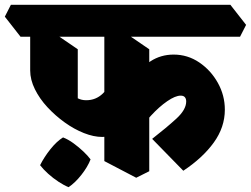

<svg xmlns="http://www.w3.org/2000/svg" viewBox="-85 -690 1039 795"><path d="M338 -123Q303 -123 262.5 -139Q222 -155 183 -183Q144 -211 111.5 -246Q79 -281 59.5 -320.5Q40 -360 40 -398V-599L117 -568L237 -486V-283Q245 -279 253.5 -277Q262 -275 272 -275Q312 -275 340.5 -302.5Q369 -330 382 -373L485 -216Q467 -189 444 -168Q421 -147 394.5 -135Q368 -123 338 -123ZM479 46 347 -23V-599L413 -568L533 -486V19ZM674 17 545 -115Q604 -161 645 -198.5Q686 -236 686 -270Q686 -281 680.5 -287.5Q675 -294 663 -294Q641 -294 607.5 -271Q574 -248 540 -211Q506 -174 480 -133L402 -272Q429 -322 462.5 -365.5Q496 -409 538.5 -436.5Q581 -464 634 -464Q692 -464 740 -431.5Q788 -399 817 -347Q846 -295 846 -236Q846 -163 800 -99.5Q754 -36 674 17ZM0 -538 -65 -621 -40 -670H869L934 -587L909 -538ZM199 85Q181 78 158 63Q135 48 114.5 29.5Q94 11 81 -6Q98 -40 124 -72.5Q150 -105 176 -121Q197 -113 219 -97Q241 -81 260 -63Q279 -45 290 -30Q278 1 252 34Q226 67 199 85Z"/></svg>

Font: Eczar ExtraBold
Style: Regular
Weight: 800
Designer: Vaibhav Singh
Foundry: Rosetta Type Foundry
Version: Version 2.000